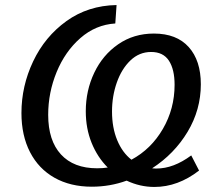

<svg xmlns="http://www.w3.org/2000/svg" viewBox="-20 -730 884 761"><path d="M738 -114 769 -54Q685 11 592 11Q535 11 482 -14Q416 10 344 10Q259 10 196 -25.5Q133 -61 99 -127Q65 -193 65 -282Q65 -389 111.5 -487Q158 -585 243.5 -646.5Q329 -708 442 -710L437 -637Q359 -632 298.5 -579Q238 -526 204.5 -444.5Q171 -363 171 -275Q171 -173 221.5 -118Q272 -63 365 -63Q388 -63 407 -66Q366 -107 343 -164Q320 -221 320 -289Q320 -371 353.5 -441.5Q387 -512 448.5 -554.5Q510 -597 590 -597Q680 -597 728 -543.5Q776 -490 776 -396Q776 -295 723.5 -207.5Q671 -120 583 -63Q589 -62 600 -62Q668 -62 738 -114ZM501 -97Q579 -139 625.5 -219Q672 -299 672 -394Q672 -455 649.5 -489.5Q627 -524 579 -524Q532 -524 497 -490.5Q462 -457 443 -403Q424 -349 424 -288Q424 -224 444.5 -174.5Q465 -125 501 -97Z"/></svg>

Font: Bitter Pro Medium
Style: Italic
Weight: 500
Italic angle: -9°
Designer: Sol Matas, and Bitter project Authors
Foundry: Sol Matas
Version: Version 1.010